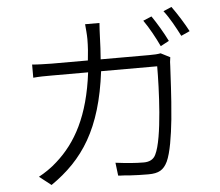

<svg xmlns="http://www.w3.org/2000/svg" viewBox="-57 -880 1113 972"><g transform="rotate(-5 500.0 -393.5)"><path d="M930 -686C911 -723 876 -779 849 -816L807 -798C836 -761 864 -709 886 -666L930 -686ZM821 -646C801 -687 769 -741 744 -777L701 -759C728 -721 758 -666 778 -623L821 -646ZM466 -523H751C751 -417 742 -157 702 -78C691 -54 669 -44 641 -44C599 -44 553 -48 498 -55L506 11L516 12C528 12 539 13 551 14L561 15C594 17 627 18 659 18C712 18 737 3 757 -38C777 -81 790 -163 799 -249L800 -261C810 -363 814 -468 817 -518C817 -531 818 -546 821 -563L774 -587C758 -584 743 -583 716 -583H469C472 -623 474 -656 475 -693C476 -717 477 -745 479 -767H406C408 -744 411 -714 411 -691C411 -654 408 -616 404 -583H220C184 -584 152 -584 121 -587V-520C152 -523 181 -523 216 -523H400C373 -303 300 -173 200 -84C172 -58 136 -34 106 -18L166 29C330 -84 430 -232 466 -523Z"/></g></svg>

Font: Glow Sans SC Normal
Style: Regular
Weight: 400
Designer: Ryoko NISHIZUKA (kana, bopomofo & ideographs); Paul D. Hunt (Latin, Greek & Cyrillic); Sandoll Communications, Soo-young
Version: Version 0.93